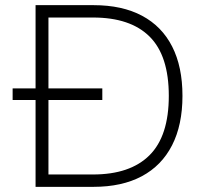

<svg xmlns="http://www.w3.org/2000/svg" viewBox="-20 -725 813 745"><path d="M118 0V-705H343Q454 -705 531 -664Q608 -623 648 -544.5Q688 -466 688 -353Q688 -240 647.5 -161Q607 -82 530 -41Q453 0 343 0ZM168 -48H341Q485 -48 560 -122.5Q635 -197 635 -353Q635 -509 560.5 -583Q486 -657 341 -657H168ZM29 -337V-382H377V-337Z"/></svg>

Font: Nunito Sans 7pt ExtraLight
Style: Regular
Weight: 250
Designer: Vernon Adams
Foundry: Vernon Adams
Version: Version 3.101;gftools[0.9.27]